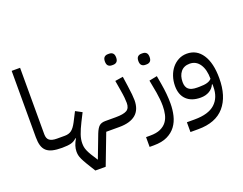

<svg xmlns="http://www.w3.org/2000/svg" viewBox="-147 -1028 2005 1586"><g transform="rotate(-20 855.5 -235.0)"><path d="M249 0Q201 0 167.5 -8Q134 -16 113.5 -34.5Q93 -53 84 -83Q75 -113 75 -156V-740H149V-156Q149 -118 170 -102Q191 -86 235 -86H270V-20L250 0Z M443 270Q413 222 394.5 191Q376 160 366 138.5Q356 117 353 102Q350 87 350 70Q350 22 383 -34L379 -37Q359 -16 330.5 -8Q302 0 250 0V-66L270 -86H305Q340 -86 363.5 -103.5Q387 -121 410 -165L453 -249L509 -219L472 -146Q445 -92 431.5 -52.5Q418 -13 418 22Q418 39 420.5 54Q423 69 431 88Q439 107 454 132Q469 157 493 193L570 -9Q587 -52 606 -69Q625 -86 660 -86H738V-20L718 0H637L534 270Z M718 -66 738 -86H753Q819 -86 848.5 -102.5Q878 -119 878 -166Q878 -184 875.5 -212Q873 -240 865 -286L851 -369L921 -380L933 -297Q940 -248 943 -217Q946 -186 946 -166Q946 -82 896.5 -41Q847 0 753 0H718ZM869 -500Q849 -500 837 -511.5Q825 -523 825 -549Q825 -575 837 -586.5Q849 -598 869 -598H880Q900 -598 912 -586.5Q924 -575 924 -549Q924 -523 912 -511.5Q900 -500 880 -500Z M931 154H968Q1023 154 1058 138Q1093 122 1113 95.5Q1133 69 1141 33.5Q1149 -2 1149 -41Q1149 -70 1146 -101.5Q1143 -133 1138 -162L1117 -275L1187 -289L1200 -213Q1216 -121 1216 -39Q1216 16 1204 66.5Q1192 117 1163.5 155.5Q1135 194 1087.5 217Q1040 240 968 240H931ZM1130 -409Q1110 -409 1098 -420.5Q1086 -432 1086 -458Q1086 -484 1098 -495.5Q1110 -507 1130 -507H1141Q1161 -507 1173 -495.5Q1185 -484 1185 -458Q1185 -432 1173 -420.5Q1161 -409 1141 -409Z M1290 154H1359Q1480 154 1538 101Q1596 48 1596 -47V-69H1591Q1577 -36 1544.5 -17Q1512 2 1468 2Q1388 2 1344 -40.5Q1300 -83 1300 -160Q1300 -205 1313.5 -245Q1327 -285 1351 -314.5Q1375 -344 1408.5 -361.5Q1442 -379 1482 -379Q1568 -379 1617 -305Q1666 -231 1666 -97Q1666 62 1589.5 151Q1513 240 1359 240H1290ZM1488 -86Q1531 -86 1556.5 -93.5Q1582 -101 1596 -117Q1596 -198 1564 -245.5Q1532 -293 1476 -293Q1425 -293 1397.5 -259Q1370 -225 1370 -170Q1370 -126 1393.5 -106Q1417 -86 1468 -86Z"/></g></svg>

Font: IBM Plex Sans Arabic
Style: Regular
Weight: 400
Designer: Mike Abbink, Paul van der Laan, Pieter van Rosmalen, Wael Morcos, Khajak Apelian
Foundry: Bold Monday
Version: Version 1.1